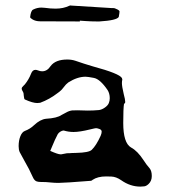

<svg xmlns="http://www.w3.org/2000/svg" viewBox="-20 -651 626 709"><path d="M347.2 -571.8H337.4Q317.4 -571.8 296.9 -573.2Q286.1 -574.2 274.9 -574.7V-571.8Q183.6 -571.8 128.4 -572.3Q111.3 -572.3 99.6 -579.6Q91.3 -584.5 91.3 -587.9Q93.8 -611.8 102.5 -615.7Q117.2 -623 132.8 -623Q139.2 -623 146 -622.1Q166 -619.1 185.5 -619.1Q213.9 -619.1 236.3 -629.9Q237.8 -630.9 239.7 -630.9Q241.7 -630.9 243.7 -630.4Q245.6 -629.9 393.6 -621.1H398.9Q403.8 -621.1 407.7 -618.7Q420.4 -613.8 421.4 -608.9Q421.4 -604 418.5 -588.4Q411.1 -575.7 347.2 -571.8ZM498.5 38.1Q460.9 38.1 427.7 14.6Q408.7 1.5 391.4 1Q374 0.5 371.6 0.5Q340.8 0.5 321.8 13.2Q320.3 15.1 316.4 16.6Q217.8 24.4 195.8 24.4Q181.6 24.4 167.5 22.9Q150.9 21 134.8 21H131.3Q122.6 21 115.7 19Q106.9 16.1 101.1 2.9Q87.9 -26.9 71.3 -55.2Q61.5 -72.3 52.7 -89.4Q48.8 -98.1 48.8 -111.3Q48.8 -132.3 55.2 -147.9Q61.5 -163.6 71.8 -167.5Q91.3 -174.8 106 -189Q128.4 -210 149.9 -212.4Q190.9 -214.8 207.5 -226.6Q210.4 -228.5 224.1 -235.4Q234.9 -241.7 246.1 -243.2L266.1 -243.7L303.7 -242.7Q324.7 -242.7 345.7 -244.6Q356.4 -246.1 367.4 -253.9Q378.4 -261.7 381.8 -270.3Q385.3 -278.8 385.3 -288.1Q385.3 -306.2 377 -318.8Q349.6 -358.9 326.7 -363.3Q303.7 -367.7 295.9 -367.7Q265.6 -367.7 232.4 -346.7Q223.1 -339.8 215.8 -329.6Q208.5 -319.3 199.7 -312.5L193.8 -308.1Q163.1 -284.2 128.4 -271.5Q123.5 -270.5 117.7 -270.5Q100.6 -270.5 71.8 -283.7Q68.8 -285.2 67.9 -296.9Q67.9 -307.6 64 -313.5Q60.1 -319.3 60.1 -323.7Q60.1 -328.6 66.9 -334.5Q69.8 -336.9 71.8 -339.4Q86.4 -357.4 94.7 -378.9Q100.1 -393.1 110.8 -393.1Q115.2 -393.1 120.1 -391.1Q128.4 -387.7 135.7 -387.7Q154.3 -387.7 167 -407.2Q185.1 -431.2 228.5 -431.2Q244.1 -431.2 257.8 -426.8Q290 -415.5 323.2 -405.8Q420.9 -379.4 430.2 -362.8Q431.6 -359.9 431.6 -357.9V-356.9Q430.2 -351.1 430.2 -344.2Q430.2 -332 437 -303.2Q442.4 -283.7 442.4 -274.9Q442.4 -268.6 438 -268.1Q435.1 -250.5 435.1 -196.8Q435.1 -123 463.9 -106.4Q487.8 -93.8 510.7 -58.6Q520.5 -43 532.7 -29.3Q540.5 -19.5 540.5 -1Q540.5 17.1 528.8 28.3Q520.5 36.1 512.9 37.1Q505.4 38.1 498.5 38.1ZM206.1 -81.1Q213.4 -82 226.6 -85L234.4 -85.4H238.3L245.1 -85.9L261.7 -86.4Q308.1 -87.4 318.8 -97.7Q335.4 -113.8 351.6 -149.4Q355.5 -158.7 355.5 -165Q355.5 -172.9 343.8 -175.8Q338.4 -177.7 334.5 -177.7Q331.5 -177.7 313.5 -173.3Q274.4 -163.6 251.5 -163.6Q233.9 -163.6 215.8 -168.9H213.9Q209.5 -168.9 203.1 -165Q196.8 -161.1 193.4 -155.8Q182.1 -134.3 172.9 -111.3L165.5 -93.8Q193.8 -81.1 203.6 -81.1Z"/></svg>

Font: X Typewriter
Style: Regular
Weight: 400
Monospace: yes
Designer: GGBot
Version: 0.50